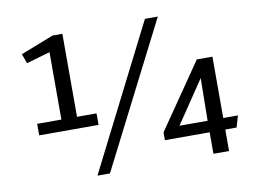

<svg xmlns="http://www.w3.org/2000/svg" viewBox="-79 -846 1286 968"><g transform="rotate(-10 564.5 -361.5)"><path d="M718 -730H784L409 7H345ZM91 -303H215V-648L94 -613L76 -662L245 -728H295V-303H395V-244H91ZM940 -110H711V-150L940 -483H1020V-169H1095L1078 -110H1020V0H940ZM943 -387 796 -169H940Z"/></g></svg>

Font: Rosario Light Light
Style: Regular
Weight: 300
Version: Version 1.101; ttfautohint (v1.8.1.43-b0c9)